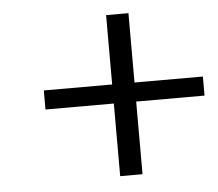

<svg xmlns="http://www.w3.org/2000/svg" viewBox="-42 -536 661 582"><g transform="rotate(-5 288.5 -245.0)"><path d="M93 -221V-279H301V-490H369V-279H577V-221H369V0H301V-221Z"/></g></svg>

Font: Lingua Franca
Style: Italic
Weight: 400
Italic angle: -13°
Version: Version 1.19